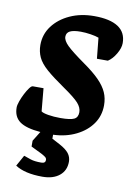

<svg xmlns="http://www.w3.org/2000/svg" viewBox="-83 -567 564 813"><g transform="rotate(10 199.5 -160.0)"><path d="M157 194Q81 194 40 167L66 120Q80 125 96.5 130.5Q113 136 142 136Q160 136 160 122Q160 115 155 110.5Q150 106 137 99L90 76V51L116 9Q54 4 26.5 -16Q-1 -36 -1 -76Q-1 -86 5 -103Q11 -120 19.5 -136.5Q28 -153 36.5 -164.5Q45 -176 51 -176H97L106 -78Q113 -72 136.5 -68Q160 -64 189 -64Q232 -64 248 -72Q264 -80 264 -102Q264 -122 247 -141Q230 -160 182 -193Q131 -228 102.5 -253Q74 -278 63 -302Q52 -326 52 -354Q52 -400 79 -436Q106 -472 152 -493Q198 -514 256 -514Q324 -514 359 -491Q394 -468 394 -422Q394 -401 379 -375.5Q364 -350 345 -338H298L289 -427Q276 -432 253.5 -435.5Q231 -439 211 -439Q180 -439 165 -431.5Q150 -424 150 -407Q150 -390 171 -369.5Q192 -349 247 -310Q290 -280 315 -254.5Q340 -229 351 -204Q362 -179 362 -149Q362 -104 337.5 -69Q313 -34 269.5 -12.5Q226 9 171 11V28L205 46Q233 61 245 76.5Q257 92 257 112Q257 150 230 172Q203 194 157 194Z"/></g></svg>

Font: Faustina VF Beta
Style: Italic
Weight: 400
Italic angle: -8°
Designer: Alfonso Garcia
Foundry: Omnibus-Type
Version: Version 1.006